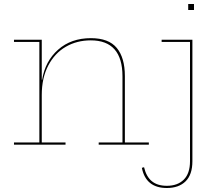

<svg xmlns="http://www.w3.org/2000/svg" viewBox="-20 -724 1099 961"><path d="M725 -11V0H474V-11H593V-342Q593 -522 434 -522Q365 -522 309.5 -490Q254 -458 221.5 -396Q189 -334 189 -248V-11H308V0H50V-11H177V-514H50V-525H189V-325H191Q206 -418 271 -475.5Q336 -533 435 -533Q524 -533 564.5 -484Q605 -435 605 -343V-11ZM943 -525V83Q943 150 909 183.5Q875 217 815 217Q710 217 690 116L701 113Q712 160 740 183Q768 206 815 206Q869 206 900 175Q931 144 931 83V-514H789V-525ZM951 -704V-674H922V-704Z"/></svg>

Font: Hepta Slab Thin
Style: Regular
Weight: 250
Designer: Michael LaGattuta
Foundry: Michael LaGattuta
Version: Version 1.100; ttfautohint (v1.8) -l 8 -r 50 -G 200 -x 14 -D